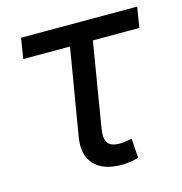

<svg xmlns="http://www.w3.org/2000/svg" viewBox="-88 -626 676 713"><g transform="rotate(-15 250.5 -269.5)"><path d="M293.5 6.8Q223.6 6.8 189.5 -30Q155.3 -66.9 166.5 -134.8L222.2 -467.3H42.5L55.2 -545.9H501.5L488.8 -467.3H310.1L256.3 -141.6Q250.5 -106 262 -88.6Q273.4 -71.3 308.6 -71.3Q316.9 -71.3 330.1 -73.2Q343.3 -75.2 354.5 -77.1L359.9 -2.9Q346.7 1.5 329.1 4.2Q311.5 6.8 293.5 6.8Z"/></g></svg>

Font: Adwaita Sans
Style: Italic
Weight: 400
Italic angle: -9.39999°
Designer: Rasmus Andersson
Foundry: rsms
Version: Version 4.001;git-9221beed3